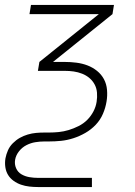

<svg xmlns="http://www.w3.org/2000/svg" viewBox="-26 -540 546 775"><path d="M345 215H128Q110 215 92.5 213Q75 211 59 205.5Q43 200 29 190Q15 180 6.5 166Q-2 152 -4.5 134.5Q-7 117 -4 99Q-1 83 6 67Q13 51 26 38Q39 25 54 16.5Q69 8 86 3Q103 -2 119.5 -3.5Q136 -5 153 -5H171Q191 -5 211 -7Q231 -9 251 -15Q271 -21 291 -31Q311 -41 326 -56Q341 -71 351 -90Q361 -109 364 -129Q367 -148 365.5 -166Q364 -184 356 -199Q348 -214 335 -225Q322 -236 305.5 -242.5Q289 -249 271.5 -251.5Q254 -254 235 -254H127L133 -290L373 -483H93L99 -520H434L428 -483L188 -290H235Q259 -290 282.5 -287Q306 -284 327 -276Q348 -268 365.5 -254Q383 -240 393.5 -220.5Q404 -201 406 -177Q408 -153 404 -130Q400 -105 389.5 -80.5Q379 -56 360.5 -36.5Q342 -17 318.5 -3.5Q295 10 270 18Q245 26 220.5 28.5Q196 31 171 31H153Q135 31 116.5 34Q98 37 80.5 46Q63 55 50.5 71Q38 87 35 105Q32 123 39 139Q46 155 60.5 163.5Q75 172 92.5 175Q110 178 128 178H345Z"/></svg>

Font: Iosevka Term Curly Extralight
Style: Italic
Weight: 200
Italic angle: -9°
Designer: Belleve Invis
Foundry: Belleve Invis
Version: Version 32.3.0